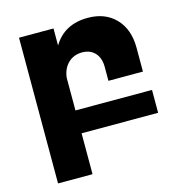

<svg xmlns="http://www.w3.org/2000/svg" viewBox="-111 -647 899 957"><g transform="rotate(-15 338.5 -168.5)"><path d="M644 -118V0H249V211H71V-541H249V-453Q306 -548 427 -548Q517 -548 570.5 -492Q624 -436 624 -341V-218H446V-290Q446 -336 421.5 -362.5Q397 -389 354 -389Q310 -388 282 -360Q254 -332 249 -286V-118Z"/></g></svg>

Font: Montserrat arm
Style: Bold
Weight: 700
Designer: Julieta Ulanovsky
Foundry: Julieta Ulanovsky
Version: Version 6.000;PS 006.000;hotconv 1.0.88;makeotf.lib2.5.64775